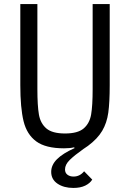

<svg xmlns="http://www.w3.org/2000/svg" viewBox="-20 -718 640 945"><path d="M164 -698V-279Q164 -198 171.5 -154.5Q179 -111 208 -86Q237 -61 300 -61Q363 -61 392 -86Q421 -111 428.5 -154.5Q436 -198 436 -279V-698H520V-299Q520 -214 513 -163.5Q506 -113 483 -74Q460 -35 413 0L391 15Q347 46 323.5 69Q300 92 300 116Q300 133 312 142Q324 151 342 151Q373 151 394 125L434 166Q423 184 399.5 195.5Q376 207 341 207Q294 207 263 186Q232 165 232 128Q232 94 260.5 65.5Q289 37 347 11L345 7Q325 12 295 12Q205 12 158.5 -22Q112 -56 96 -121.5Q80 -187 80 -299V-698Z"/></svg>

Font: iA Writer Quattro V
Style: Regular
Weight: 400
Designer: Mike Abbink, Paul van der Laan, Pieter van Rosmalen, Oliver Reichenstein
Foundry: Information Architects Inc.
Version: Version 2.000